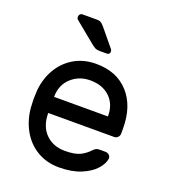

<svg xmlns="http://www.w3.org/2000/svg" viewBox="-136 -833 829 942"><g transform="rotate(20 278.5 -362.5)"><path d="M326 -611Q326 -595 310 -595H273Q259 -595 250.5 -599Q242 -603 231 -612L120 -703Q115 -708 115 -715Q115 -724 120 -729.5Q125 -735 134 -735H208Q220 -735 227 -731.5Q234 -728 245 -716L321 -624Q326 -619 326 -611ZM511 -277V-250Q511 -239 503 -231Q495 -223 484 -223H140V-217Q142 -151 180.5 -113.5Q219 -76 280 -76Q330 -76 357.5 -89Q385 -102 407 -126Q415 -134 421.5 -137Q428 -140 439 -140H469Q481 -140 489 -132Q497 -124 496 -113Q492 -86 466.5 -57.5Q441 -29 393.5 -9.5Q346 10 280 10Q216 10 166 -19.5Q116 -49 86.5 -101Q57 -153 51 -218Q49 -248 49 -264Q49 -280 51 -310Q57 -372 86.5 -422Q116 -472 165.5 -501Q215 -530 280 -530Q387 -530 449 -462Q511 -394 511 -277ZM421 -307V-310Q421 -371 382.5 -407.5Q344 -444 280 -444Q222 -444 181.5 -407Q141 -370 140 -310V-307Z"/></g></svg>

Font: Contemporary
Style: Regular
Weight: 400
Designer: Victor Tran
Foundry: Victor Tran
Version: Version 1.100